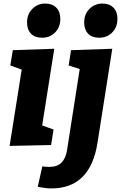

<svg xmlns="http://www.w3.org/2000/svg" viewBox="-20 -815 680 1079"><path d="M52 -533 285 -541 217 -110 281 -87 267 0 34 5 102 -424 38 -447ZM132 -689Q132 -735 161.5 -765Q191 -795 235 -795Q274 -795 296.5 -772Q319 -749 319 -709Q319 -663 290 -633Q261 -603 216 -603Q176 -603 154 -626Q132 -649 132 -689ZM379 -533 611 -541 528 -13Q488 244 268 244Q239 244 192 235L218 120Q226 121 235 122Q244 123 256 123Q302 123 326 98.5Q350 74 357 27L428 -427L366 -447ZM453 -689Q453 -735 482.5 -765Q512 -795 556 -795Q595 -795 617.5 -772Q640 -749 640 -709Q640 -663 611 -633Q582 -603 537 -603Q497 -603 475 -626Q453 -649 453 -689Z"/></svg>

Font: Bitter Pro ExtraBold
Style: Italic
Weight: 800
Italic angle: -9°
Designer: Sol Matas, and Bitter project Authors
Foundry: Sol Matas
Version: Version 1.010